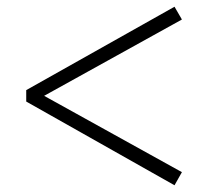

<svg xmlns="http://www.w3.org/2000/svg" viewBox="-20 -647 627 571"><path d="M58 -345V-379L499 -627L521 -589L95 -353V-371L521 -135L499 -96Z"/></svg>

Font: Noto Serif TC ExtraLight Medium
Style: Regular
Weight: 500
Version: Version 2.002-H1;hotconv 1.1.0;makeotfexe 2.6.0